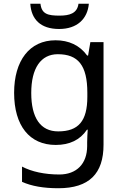

<svg xmlns="http://www.w3.org/2000/svg" viewBox="-20 -760 655 1020"><path d="M452 -740H397C390 -688 348 -677 296 -677C235 -677 201 -685 195 -740H141C146 -658 195 -606 294 -606C390 -606 445 -660 452 -740ZM275 -546C137 -546 55 -438 55 -267C55 -92 137 10 276 10C349 10 405 -16 442 -71H446C445 -59 443 -21 443 -5V16C443 110 387 167 295 167C218 167 148 152 97 125V206C148 229 212 240 290 240C454 240 530 162 530 9V-536H460L448 -465H443C403 -520 345 -546 275 -546ZM287 -472C395 -472 444 -413 444 -267V-246C444 -117 397 -62 289 -62C195 -62 146 -134 146 -266C146 -398 197 -472 287 -472Z"/></svg>

Font: Noto Sans Elbasan
Style: Regular
Weight: 400
Designer: Monotype Design Team
Foundry: Monotype Imaging Inc.
Version: Version 2.004